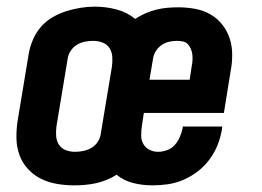

<svg xmlns="http://www.w3.org/2000/svg" viewBox="-20 -550 790 578"><path d="M203 8Q203 8 203 8Q203 8 203 8Q177 8 151 3.5Q125 -1 103 -12Q81 -23 64 -41.5Q47 -60 38.5 -83.5Q30 -107 29.5 -133.5Q29 -160 33 -186L67 -391Q71 -412 80 -432.5Q89 -453 104 -470Q119 -487 139 -498.5Q159 -510 180 -516.5Q201 -523 222.5 -526.5Q244 -530 265 -530Q299 -530 331 -521.5Q363 -513 387 -493Q402 -503 418 -510Q434 -517 450.5 -521Q467 -525 483.5 -526.5Q500 -528 517 -528Q542 -528 567 -523.5Q592 -519 613 -507Q634 -495 649 -476Q664 -457 671.5 -434Q679 -411 679 -385Q679 -359 674 -334L654 -210H413L407 -170Q405 -156 405 -142Q405 -128 411.5 -116.5Q418 -105 430 -99Q442 -93 456 -93Q469 -93 483 -98Q497 -103 506.5 -114Q516 -125 521.5 -138Q527 -151 530 -165Q530 -166 530 -167Q530 -168 530 -169H649Q649 -167 648.5 -164.5Q648 -162 648 -160Q644 -136 635 -113.5Q626 -91 611 -70.5Q596 -50 576 -34.5Q556 -19 533 -9Q510 1 486.5 4.5Q463 8 439 8Q409 8 381 1Q353 -6 331 -24Q317 -15 301 -8.5Q285 -2 269 1.5Q253 5 236.5 6.5Q220 8 203 8ZM551 -310 557 -350Q559 -359 559.5 -368Q560 -377 559 -386Q558 -395 554.5 -403Q551 -411 545.5 -417Q540 -423 531.5 -425Q523 -427 514 -427Q502 -427 490 -424.5Q478 -422 467.5 -415Q457 -408 450 -397.5Q443 -387 441 -375L430 -310ZM206 -93Q218 -93 230.5 -95.5Q243 -98 254.5 -104.5Q266 -111 273.5 -122Q281 -133 283 -145L317 -350Q319 -365 318 -379.5Q317 -394 309.5 -405.5Q302 -417 288.5 -422Q275 -427 260 -427Q248 -427 235.5 -424.5Q223 -422 212 -415.5Q201 -409 193.5 -398Q186 -387 184 -375L150 -170Q148 -155 149 -140.5Q150 -126 157.5 -114.5Q165 -103 178 -98Q191 -93 206 -93Z"/></svg>

Font: Zed Sans Extended
Style: Bold Italic
Weight: 700
Width: 7
Italic angle: -9°
Designer: Belleve Invis
Foundry: Belleve Invis
Version: Version 1.0.0; ttfautohint (v1.8.4)